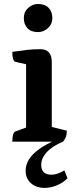

<svg xmlns="http://www.w3.org/2000/svg" viewBox="-20 -701 377 950"><path d="M41 0Q41 -46 57 -50.9L120.1 -73.9L109.1 -58.6V-395.4L121.1 -380.4L56.4 -395Q41 -398.4 41 -444.5Q79.5 -450.4 111.9 -454Q144.3 -457.6 179.8 -457.6Q236.2 -457.6 236.2 -393.8V-61.9L224.2 -75.8L310.5 -54.6Q310.5 -36.4 306.5 -24.6Q302.6 -12.9 291.6 0ZM167.8 -542.2Q133.9 -542.2 115.9 -561.3Q97.9 -580.4 97.9 -611.5Q97.9 -642.2 119.3 -661.7Q140.7 -681.3 167.8 -681.3Q202.1 -681.3 220.6 -662.1Q239 -643 239 -611.5Q239 -581.8 217.3 -562Q195.7 -542.2 167.8 -542.2ZM201.2 228.7Q159 228.7 132.9 205.3Q106.9 182 106.9 144.2Q106.9 97.7 147.2 58.8Q187.6 19.8 269.7 -14.2L291.6 0Q239.4 21.8 211.6 51.6Q183.9 81.4 183.9 114.7Q183.9 163.4 234.5 163.4Q263.4 163.4 298.5 142.3L313.9 180.5Q295.6 201.2 263.9 214.9Q232.2 228.7 201.2 228.7Z"/></svg>

Font: Petrona
Style: Regular
Weight: 400
Designer: Ringo R. Seeber
Foundry: Ringo R. Seeber
Version: Version 2.001; ttfautohint (v1.8.3)